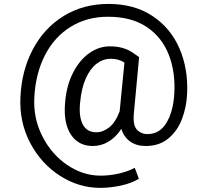

<svg xmlns="http://www.w3.org/2000/svg" viewBox="-20 -836 1040 963"><path d="M710.7 -103.7Q664.5 -103.7 632.9 -126.2Q601.2 -148.7 588.7 -189.7Q560.7 -147.2 524 -125.5Q487.2 -103.7 445.5 -103.7Q396 -103.7 362.5 -131Q329 -158.2 314.5 -208Q300 -257.7 306.7 -323.7Q313.7 -407 346.1 -470.6Q378.5 -534.3 427 -568.9Q475.5 -603.5 530.2 -603.5Q565.3 -603.5 590.5 -596.6Q615.8 -589.8 633.8 -579.1Q651.8 -568.5 677.8 -549.5L652 -274.3Q645 -210 665.9 -186.8Q686.7 -163.5 719.5 -163.5Q780.5 -163.5 814.5 -219.4Q848.5 -275.3 854.2 -365.5Q860.5 -474 826.5 -561.6Q792.5 -649.2 715.9 -700.6Q639.2 -752 522 -752Q416 -752 334.5 -701.6Q253 -651.2 206 -560.1Q159 -469 152.3 -350.2Q146 -244.5 192 -153.4Q238 -62.3 317.1 -8.6Q396.3 45 484.8 45Q530.8 45 577.6 34.1Q624.5 23.2 655.8 5.5L676.5 60.5Q641.8 82.5 587.9 94.4Q534 106.3 482.5 106.3Q375.3 106.3 280.8 45.6Q186.3 -15 131.2 -119.6Q76.2 -224.2 82.5 -350.2Q88.7 -483 145.2 -589.4Q201.7 -695.8 299.7 -756Q397.7 -816.3 524 -816.3Q654 -816.3 745.1 -755.6Q836.2 -695 880.4 -592.3Q924.5 -489.5 918.5 -365.5Q915.3 -298.7 892.9 -239.5Q870.5 -180.2 825 -142Q779.5 -103.7 710.7 -103.7ZM462.5 -172.5Q496.5 -172.5 528 -197.4Q559.5 -222.3 580.2 -278.2L604.2 -522.2Q575.2 -541.2 536.5 -541.2Q497.5 -541.2 465.3 -517Q433 -492.7 410.9 -444Q388.8 -395.2 382 -323.7Q374.3 -252 395.1 -212.3Q416 -172.5 462.5 -172.5Z"/></svg>

Font: FreesentationVF
Style: Regular
Weight: 400
Designer: glyphs from Roboto by Christian Robertson / Hangul glyphs from Noto Sans CJK(Source Han Sans) by Jang Soo-young and Kang
Foundry: PT&
Version: Version 2.001;Glyphs 3.3.1 (3343)